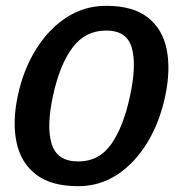

<svg xmlns="http://www.w3.org/2000/svg" viewBox="-20 -630 607 660"><path d="M41 -300Q60 -390 103.5 -460Q147 -530 208.5 -570Q270 -610 345 -610Q437 -610 488 -570Q539 -530 553 -460Q567 -390 548 -300Q529 -210 486.5 -140Q444 -70 383.5 -30Q323 10 249 10Q156 10 104 -30Q52 -70 37 -140Q22 -210 41 -300ZM162 -300Q139 -193 158 -134Q177 -75 249 -75Q320 -75 362 -134Q404 -193 427 -300Q450 -407 433 -466Q416 -525 345 -525Q273 -525 229 -466Q185 -407 162 -300Z"/></svg>

Font: Epunda Sans SemiBold
Style: Italic
Weight: 600
Italic angle: -12.0243°
Designer: Simon Atzbach
Foundry: typofactur
Version: Version 2.204; ttfautohint (v1.8.4.7-5d5b)